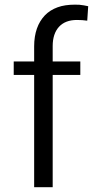

<svg xmlns="http://www.w3.org/2000/svg" viewBox="-20 -804 398 809"><path d="M202 -15.1V-480.6V-488.2H209.6H318.4V-545.1H209.6H202V-552.6V-610.1C202 -644.8 211.1 -672 228.7 -691.2C246.3 -710.3 271.5 -719.9 304.3 -719.9C319.4 -719.9 334 -718.9 347.6 -716.9L351.6 -777.8C345.6 -779.3 339.5 -780.4 333.5 -781.4C327 -782.4 320.9 -783.4 314.9 -783.9C308.3 -784.4 302.3 -784.4 295.7 -784.4C268 -784.4 243.3 -780.9 222.7 -773.3C201.5 -765.7 183.4 -754.2 168.8 -739C154.2 -723.4 143.1 -705.3 135.5 -683.6C128 -662 123.9 -637.3 123.9 -608.6V-552.6V-545.1H116.4H37.8V-488.2H116.4H123.9V-480.6V-15.1Z"/></svg>

Font: Vazir FD Light
Style: Regular
Weight: 300
Foundry: DejaVu fonts team - Redesigned by Saber Rastikerdar
Version: Version 21.10;October 20, 2019;FontCreator 12.0.0.2547 64-bi